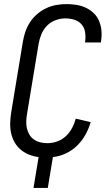

<svg xmlns="http://www.w3.org/2000/svg" viewBox="-20 -763 540 940"><path d="M144 157 169 6Q144 3 121 -6.5Q98 -16 80 -31.5Q62 -47 50.5 -68Q39 -89 34 -113Q29 -137 30 -163Q31 -189 35 -214L92 -559Q96 -584 104.5 -608.5Q113 -633 127.5 -655Q142 -677 162.5 -694.5Q183 -712 206.5 -723Q230 -734 255.5 -738.5Q281 -743 306 -743Q331 -743 355 -739Q379 -735 400.5 -725Q422 -715 439 -698.5Q456 -682 465 -660.5Q474 -639 476.5 -614.5Q479 -590 475 -564L474 -555H396L397 -561Q400 -584 396.5 -606Q393 -628 379 -644Q365 -660 343.5 -666.5Q322 -673 299 -673Q276 -673 251.5 -664Q227 -655 209.5 -636.5Q192 -618 182.5 -595Q173 -572 169 -548L112 -203Q109 -185 108.5 -167.5Q108 -150 112 -133.5Q116 -117 124.5 -103Q133 -89 147 -79.5Q161 -70 178 -66Q195 -62 212 -62Q236 -62 260 -70.5Q284 -79 302.5 -96.5Q321 -114 333 -136.5Q345 -159 351 -182L424 -165Q415 -134 398.5 -104Q382 -74 357.5 -50Q333 -26 301.5 -11.5Q270 3 239 6L214 157Z"/></svg>

Font: Iosevka Fixed
Style: Italic
Weight: 400
Italic angle: -9°
Monospace: yes
Designer: Belleve Invis
Foundry: Belleve Invis
Version: Version 33.2.4